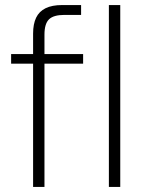

<svg xmlns="http://www.w3.org/2000/svg" viewBox="-20 -740 568 760"><path d="M111 0V-607Q111 -645 123 -670Q135 -695 160.5 -707.5Q186 -720 226 -720H301V-681H235Q192 -681 174 -663.5Q156 -646 156 -603V0ZM24 -488V-526H309V-488ZM411 0V-720H456V0Z"/></svg>

Font: DM Sans 9pt ExtraLight
Style: Regular
Weight: 250
Version: Version 4.004;gftools[0.9.30]